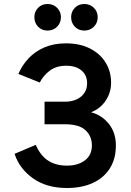

<svg xmlns="http://www.w3.org/2000/svg" viewBox="-20 -929 656 961"><path d="M315 12Q213 12 145 -36.5Q77 -85 53 -159L159 -204Q182.5 -150 221 -125Q259.5 -100 315 -100Q370.5 -100 405.2 -126.5Q440 -153 440 -201Q440 -247 408.2 -277Q376.5 -307 305 -307H203V-420H305Q339 -420 364 -431.8Q389 -443.5 402.5 -464.2Q416 -485 416 -512Q416 -552.5 388 -576.2Q360 -600 311 -600Q262.5 -600 229.8 -575.8Q197 -551.5 179 -516L72 -559Q90.5 -602.5 123.2 -637.2Q156 -672 202.8 -692Q249.5 -712 310 -712Q380 -712 430.8 -686Q481.5 -660 508.8 -615.5Q536 -571 536 -515Q536 -467 510 -426.8Q484 -386.5 436 -367Q489.5 -353 524.8 -309Q560 -265 560 -201Q560 -134 529.8 -86.2Q499.5 -38.5 444.5 -13.2Q389.5 12 315 12ZM218 -776Q189.5 -776 170.8 -795.2Q152 -814.5 152 -843Q152 -871 170.8 -890Q189.5 -909 218 -909Q246.5 -909 265.8 -890Q285 -871 285 -843Q285 -814.5 265.8 -795.2Q246.5 -776 218 -776ZM402 -776Q373.5 -776 354.8 -795.2Q336 -814.5 336 -843Q336 -871 354.8 -890Q373.5 -909 402 -909Q430.5 -909 449.8 -890Q469 -871 469 -843Q469 -814.5 449.8 -795.2Q430.5 -776 402 -776Z"/></svg>

Font: Overpass Mono Light
Style: Regular
Weight: 300
Monospace: yes
Designer: Delve Withrington, Dave Bailey
Foundry: Delve Fonts LLC
Version: Version 4.000